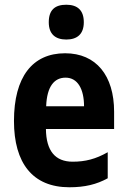

<svg xmlns="http://www.w3.org/2000/svg" viewBox="-20 -781 537 811"><path d="M260 -761C212 -761 186 -739 186 -687C186 -637 214 -614 260 -614C306 -614 334 -637 334 -687C334 -738 307 -761 260 -761ZM255 -556C117 -556 39 -456 39 -270C39 -92 118 10 273 10C338 10 388 -2 435 -28V-138C384 -109 340 -98 287 -98C213 -98 175 -144 174 -236H462V-309C462 -462 386 -556 255 -556ZM257 -453C308 -453 335 -405 335 -332H175C178 -417 210 -453 257 -453Z"/></svg>

Font: Noto Sans Devanagari Condensed
Style: Bold
Weight: 700
Width: 3
Designer: Jelle Bosma - Monotype Design Team
Foundry: Monotype Imaging Inc.
Version: Version 2.004